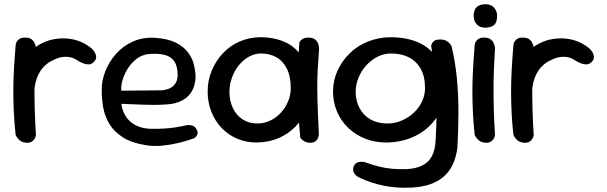

<svg xmlns="http://www.w3.org/2000/svg" viewBox="-20 -676 2872 908"><path d="M100 -114Q87 -113 79.5 -120Q72 -127 68.5 -136.5Q65 -146 63.5 -154Q62 -162 62 -162Q59 -179 57 -188.5Q55 -198 55 -206.5Q55 -215 55.5 -228Q56 -241 57 -264Q61 -323 80.5 -368Q100 -413 135 -443Q170 -473 218 -487Q260 -497 296 -494Q332 -491 361.5 -478.5Q391 -466 414 -446Q414 -446 418 -442Q422 -438 426.5 -431Q431 -424 433.5 -415.5Q436 -407 433.5 -398Q431 -389 421 -380Q410 -371 397 -371.5Q384 -372 372 -377Q360 -382 352.5 -386.5Q345 -391 345 -391Q322 -407 293.5 -407.5Q265 -408 236 -394Q195 -376 172.5 -342.5Q150 -309 144 -263Q142 -238 140.5 -222.5Q139 -207 138.5 -196.5Q138 -186 138 -175Q138 -164 139 -146Q139 -146 137 -139Q135 -132 126.5 -124.5Q118 -117 100 -114ZM104 -1Q90 -2 80.5 -7.5Q71 -13 65 -20.5Q59 -28 56.5 -33Q54 -38 54 -38Q48 -92 45.5 -143Q43 -194 43 -244.5Q43 -295 46 -349Q49 -403 54 -463Q54 -463 55 -468.5Q56 -474 60.5 -481Q65 -488 74.5 -493.5Q84 -499 101 -498Q118 -498 128 -491Q138 -484 142.5 -474.5Q147 -465 148.5 -458Q150 -451 150 -451Q147 -401 145 -353Q143 -305 143 -255Q143 -205 144.5 -151.5Q146 -98 150 -39Q150 -39 149 -33Q148 -27 143.5 -19.5Q139 -12 130 -6Q121 0 104 -1Z M666 10Q600 -1 559.5 -27.5Q519 -54 497.5 -89.5Q476 -125 468.5 -166Q461 -207 461 -247Q460 -292 477.5 -337.5Q495 -383 528.5 -421Q562 -459 609.5 -480Q657 -501 715 -497Q774 -493 811 -474.5Q848 -456 868.5 -429Q889 -402 896.5 -372Q904 -342 905 -315Q904 -265 878.5 -231.5Q853 -198 799 -186Q783 -183 758.5 -181.5Q734 -180 706.5 -180Q679 -180 652.5 -181Q626 -182 603.5 -183Q581 -184 567.5 -184.5Q554 -185 554 -185Q557 -157 572 -130.5Q587 -104 615.5 -87Q644 -70 687 -67Q724 -66 756 -68Q788 -70 812.5 -74Q837 -78 850 -81Q863 -84 863 -84Q863 -84 868.5 -84.5Q874 -85 881.5 -84Q889 -83 897 -78.5Q905 -74 910 -63Q916 -53 914.5 -45.5Q913 -38 909 -32.5Q905 -27 901.5 -24.5Q898 -22 898 -22Q898 -22 877 -15Q856 -8 821.5 0.5Q787 9 746 13Q705 17 666 10ZM554 -247 750 -249Q750 -249 757 -250.5Q764 -252 774.5 -255Q785 -258 795.5 -266Q806 -274 813 -287.5Q820 -301 820 -322Q820 -357 808 -380Q796 -403 768 -413.5Q740 -424 690 -421Q655 -419 628.5 -399.5Q602 -380 584.5 -352Q567 -324 559 -295.5Q551 -267 554 -247Z M1194 -2Q1143 -2 1100.5 -20.5Q1058 -39 1027 -72Q996 -105 979 -149Q962 -193 962 -243Q962 -296 981.5 -342.5Q1001 -389 1034.5 -424.5Q1068 -460 1112.5 -479.5Q1157 -499 1209 -500Q1282 -500 1335 -473.5Q1388 -447 1416.5 -391.5Q1445 -336 1445 -250Q1445 -200 1427.5 -155.5Q1410 -111 1377 -77Q1344 -43 1298 -23Q1252 -3 1194 -2ZM1198 -92Q1229 -92 1257.5 -105.5Q1286 -119 1307.5 -142Q1329 -165 1342 -195.5Q1355 -226 1355 -259Q1355 -315 1336.5 -351.5Q1318 -388 1286.5 -405.5Q1255 -423 1214 -423Q1184 -423 1156.5 -407.5Q1129 -392 1108.5 -366Q1088 -340 1076.5 -307.5Q1065 -275 1065 -242Q1065 -199 1081.5 -164.5Q1098 -130 1128 -111Q1158 -92 1198 -92ZM1448 -1Q1431 -1 1420.5 -7Q1410 -13 1405 -19Q1400 -25 1400 -25Q1393 -98 1389 -170.5Q1385 -243 1387 -319Q1389 -395 1396 -476Q1396 -476 1400 -482Q1404 -488 1414.5 -493.5Q1425 -499 1444 -498Q1461 -497 1470.5 -489Q1480 -481 1484 -470.5Q1488 -460 1488.5 -452.5Q1489 -445 1489 -445Q1485 -394 1482.5 -347Q1480 -300 1480.5 -252.5Q1481 -205 1483 -153Q1485 -101 1488 -39Q1488 -39 1487 -33.5Q1486 -28 1482.5 -20.5Q1479 -13 1470.5 -7Q1462 -1 1448 -1Z M1928 211Q1858 215 1796 202.5Q1734 190 1680 164Q1680 164 1674 161Q1668 158 1661.5 151.5Q1655 145 1651.5 135.5Q1648 126 1652 113Q1656 101 1664.5 95.5Q1673 90 1682 89.5Q1691 89 1697 89.5Q1703 90 1703 90Q1738 103 1769.5 111Q1801 119 1833 122Q1865 125 1899 124Q1946 122 1976.5 107Q2007 92 2022.5 62.5Q2038 33 2040 -10Q2044 -78 2044.5 -137.5Q2045 -197 2042 -251Q2039 -305 2033 -356.5Q2027 -408 2019 -460Q2019 -460 2021.5 -467.5Q2024 -475 2032.5 -482Q2041 -489 2060 -489Q2079 -490 2091.5 -482.5Q2104 -475 2109.5 -467Q2115 -459 2115 -459Q2133 -385 2140.5 -307Q2148 -229 2148 -146.5Q2148 -64 2143 24Q2131 114 2077.5 160Q2024 206 1928 211ZM1809 -2Q1752 -2 1706 -20.5Q1660 -39 1626 -72Q1592 -105 1573.5 -149Q1555 -193 1555 -243Q1555 -296 1576.5 -342.5Q1598 -389 1634.5 -424.5Q1671 -460 1720 -479.5Q1769 -499 1825 -500Q1905 -500 1962.5 -473.5Q2020 -447 2052 -391.5Q2084 -336 2084 -250Q2084 -200 2064 -155.5Q2044 -111 2008 -77Q1972 -43 1921.5 -23Q1871 -3 1809 -2ZM1812 -92Q1847 -92 1879 -105.5Q1911 -119 1936 -142Q1961 -165 1975.5 -195.5Q1990 -226 1990 -259Q1990 -315 1969 -351.5Q1948 -388 1912.5 -405.5Q1877 -423 1830 -423Q1795 -423 1765 -407.5Q1735 -392 1711.5 -366Q1688 -340 1675 -307.5Q1662 -275 1662 -242Q1662 -199 1680.5 -164.5Q1699 -130 1732.5 -111Q1766 -92 1812 -92Z M2275 -1Q2261 -2 2251.5 -7.5Q2242 -13 2236 -20.5Q2230 -28 2227.5 -33Q2225 -38 2225 -38Q2219 -92 2216.5 -143Q2214 -194 2214 -244.5Q2214 -295 2217 -349Q2220 -403 2225 -463Q2225 -463 2226 -468.5Q2227 -474 2231.5 -481Q2236 -488 2245.5 -493.5Q2255 -499 2272 -498Q2289 -498 2299 -491Q2309 -484 2313.5 -474.5Q2318 -465 2319.5 -458Q2321 -451 2321 -451Q2318 -401 2316 -353Q2314 -305 2314 -255Q2314 -205 2315.5 -151.5Q2317 -98 2321 -39Q2321 -39 2320 -33Q2319 -27 2314.5 -19.5Q2310 -12 2301 -6Q2292 0 2275 -1ZM2276 -545Q2249 -545 2234.5 -561Q2220 -577 2220 -600Q2220 -629 2234.5 -642.5Q2249 -656 2276 -656Q2303 -656 2317 -639.5Q2331 -623 2331 -600Q2331 -585 2326.5 -572.5Q2322 -560 2310 -553Q2298 -546 2276 -545Z M2454 -114Q2441 -113 2433.5 -120Q2426 -127 2422.5 -136.5Q2419 -146 2417.5 -154Q2416 -162 2416 -162Q2413 -179 2411 -188.5Q2409 -198 2409 -206.5Q2409 -215 2409.5 -228Q2410 -241 2411 -264Q2415 -323 2434.5 -368Q2454 -413 2489 -443Q2524 -473 2572 -487Q2614 -497 2650 -494Q2686 -491 2715.5 -478.5Q2745 -466 2768 -446Q2768 -446 2772 -442Q2776 -438 2780.5 -431Q2785 -424 2787.5 -415.5Q2790 -407 2787.5 -398Q2785 -389 2775 -380Q2764 -371 2751 -371.5Q2738 -372 2726 -377Q2714 -382 2706.5 -386.5Q2699 -391 2699 -391Q2676 -407 2647.5 -407.5Q2619 -408 2590 -394Q2549 -376 2526.5 -342.5Q2504 -309 2498 -263Q2496 -238 2494.5 -222.5Q2493 -207 2492.5 -196.5Q2492 -186 2492 -175Q2492 -164 2493 -146Q2493 -146 2491 -139Q2489 -132 2480.5 -124.5Q2472 -117 2454 -114ZM2458 -1Q2444 -2 2434.5 -7.5Q2425 -13 2419 -20.5Q2413 -28 2410.5 -33Q2408 -38 2408 -38Q2402 -92 2399.5 -143Q2397 -194 2397 -244.5Q2397 -295 2400 -349Q2403 -403 2408 -463Q2408 -463 2409 -468.5Q2410 -474 2414.5 -481Q2419 -488 2428.5 -493.5Q2438 -499 2455 -498Q2472 -498 2482 -491Q2492 -484 2496.5 -474.5Q2501 -465 2502.5 -458Q2504 -451 2504 -451Q2501 -401 2499 -353Q2497 -305 2497 -255Q2497 -205 2498.5 -151.5Q2500 -98 2504 -39Q2504 -39 2503 -33Q2502 -27 2497.5 -19.5Q2493 -12 2484 -6Q2475 0 2458 -1Z"/></svg>

Font: Sour Gummy
Style: Regular
Weight: 400
Designer: Stefie Justprince
Foundry: Eifetstype
Version: Version 1.000